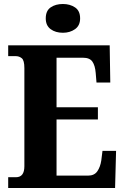

<svg xmlns="http://www.w3.org/2000/svg" viewBox="-20 -941 625 961"><path d="M21 0V-54H60Q102 -54 102 -109V-600Q102 -639 89 -649.5Q76 -660 59 -660H21V-714H529L532 -528H463L459 -576Q456 -613 442.5 -632.5Q429 -652 396 -652H263V-404H470V-343H263V-62H421Q452 -62 467 -83.5Q482 -105 487 -138L493 -186H561L556 0ZM295 -777Q258 -777 233.5 -795Q209 -813 209 -849Q209 -887 233.5 -904Q258 -921 295 -921Q330 -921 355.5 -904Q381 -887 381 -849Q381 -813 355.5 -795Q330 -777 295 -777Z"/></svg>

Font: Noto Serif Lao Condensed ExtraBold
Style: Regular
Weight: 800
Width: 3
Designer: Monotype Design Team
Foundry: Monotype Imaging Inc.
Version: Version 2.003; ttfautohint (v1.8.4.7-5d5b)